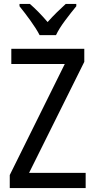

<svg xmlns="http://www.w3.org/2000/svg" viewBox="-20 -964 487 984"><path d="M317 -944Q293 -922 271 -900.5Q249 -879 224 -851Q202 -877 178 -901.5Q154 -926 133 -944H80V-932Q106 -900 136 -858.5Q166 -817 183 -784H267Q283 -818 314.5 -860Q346 -902 371 -932V-944ZM419 -78H129L412 -647V-714H38V-636H312L30 -67V0H419Z"/></svg>

Font: Noto Sans Display SemiCondensed
Style: Regular
Weight: 400
Width: 4
Designer: Monotype Design team
Foundry: Monotype Imaging Inc.
Version: 1.000